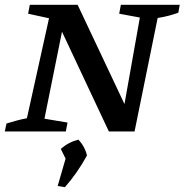

<svg xmlns="http://www.w3.org/2000/svg" viewBox="-23 -547 768 799"><path d="M480 -527H725L719 -494Q699 -487 680.5 -482Q662 -477 633 -472L537 0H430L235 -415L162 -53L258 -37L251 0H-3L4 -33Q26 -40 47 -45.5Q68 -51 89 -55L181 -471L94 -490L101 -527H300L495 -114L559 -474L473 -490ZM217 227 250 113 230 73Q261 45 303 34Q330 62 339 100Q299 173 247 232Z"/></svg>

Font: Piazzolla SC Medium
Style: Italic
Weight: 500
Italic angle: -11.3°
Designer: Juan Pablo del Peral
Foundry: Huerta Tipografica
Version: Version 1.330